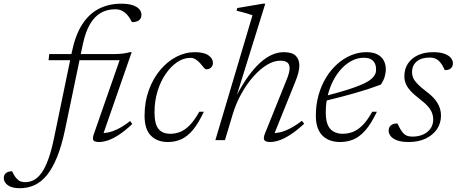

<svg xmlns="http://www.w3.org/2000/svg" viewBox="-195 -740 2420 1014"><path d="M61.5 -422 65 -454.5H408.5Q432.5 -454.5 453 -457Q473.5 -459.5 491.5 -464.5H500.5L346 -20L333.5 -37.5Q351.5 -36 374.5 -40.2Q397.5 -44.5 426.8 -58.5Q456 -72.5 492.5 -101L503.5 -85Q464 -48 431.8 -27.2Q399.5 -6.5 374 1.8Q348.5 10 329 10Q304 10 298.2 0.8Q292.5 -8.5 300.5 -31.5L441.5 -436L468.5 -422ZM148.5 -55.5Q130.5 30.5 106.2 90Q82 149.5 52 185.8Q22 222 -13.5 238Q-49 254 -89 254Q-132.5 254 -153.8 238.2Q-175 222.5 -175 200Q-175 184 -163.8 174.2Q-152.5 164.5 -131 164.5Q-127 172.5 -121.8 182.5Q-116.5 192.5 -107 203Q-98 213.5 -86.8 217.8Q-75.5 222 -62 222Q-37.5 222 -15.8 210.5Q6 199 25 172.2Q44 145.5 60.5 100Q77 54.5 91 -14L184.5 -465.5Q203 -555 239.2 -611.2Q275.5 -667.5 327.8 -694Q380 -720.5 445.5 -720.5Q482 -720.5 505.8 -712.5Q529.5 -704.5 540.8 -691.2Q552 -678 552 -661.5Q552 -649.5 546.2 -640.8Q540.5 -632 529.2 -627.5Q518 -623 502 -623Q498.5 -629.5 492 -640.8Q485.5 -652 474.5 -664.5Q463 -676.5 448.2 -683.8Q433.5 -691 412.5 -691Q371 -691 337.8 -672.2Q304.5 -653.5 280.5 -612.8Q256.5 -572 242.5 -506.5Z M811 -434.5Q774.5 -434.5 740.8 -411.8Q707 -389 679.8 -349.2Q652.5 -309.5 636.8 -257.5Q621 -205.5 621 -147Q621 -85 642 -59.2Q663 -33.5 705 -33.5Q732.5 -33.5 758 -44Q783.5 -54.5 808 -79.8Q832.5 -105 857.5 -150H881.5Q853.5 -90 824.8 -55Q796 -20 763.5 -5Q731 10 691.5 10Q635 10 601.8 -23.8Q568.5 -57.5 568.5 -129Q568.5 -202.5 591 -264Q613.5 -325.5 651.2 -370.5Q689 -415.5 736.2 -440Q783.5 -464.5 833 -464.5Q882 -464.5 905.8 -447.8Q929.5 -431 929.5 -408Q929.5 -393 919.8 -383.5Q910 -374 895.5 -374Q889 -373.5 881.2 -383Q873.5 -392.5 862.5 -405.5Q851.5 -418 838.8 -426.2Q826 -434.5 811 -434.5Z M1034.5 -138 993 0H942.5L1138.5 -659.5Q1129.5 -663 1115.2 -667.2Q1101 -671.5 1085 -675.8Q1069 -680 1054.5 -683.5L1058 -697.5L1193.5 -720.5H1206L1053.5 -230.5L1052 -231Q1084 -292.5 1116 -336.8Q1148 -381 1179.5 -409.2Q1211 -437.5 1242 -451Q1273 -464.5 1303 -464.5Q1347.5 -464.5 1366.8 -445.5Q1386 -426.5 1386 -394.5Q1386 -377 1380.5 -355.2Q1375 -333.5 1364 -307L1248.5 -20.5L1240.5 -37.5Q1259 -36 1281.8 -40.8Q1304.5 -45.5 1333.8 -60Q1363 -74.5 1399.5 -102L1411.5 -86.5Q1371 -49.5 1338 -28.2Q1305 -7 1278.8 1.5Q1252.5 10 1232.5 10Q1207 10 1200.8 -0.5Q1194.5 -11 1205 -36.5L1319 -319.5Q1327 -339 1330.8 -354Q1334.5 -369 1334.5 -380Q1334.5 -400 1322.5 -409.8Q1310.5 -419.5 1285.5 -419.5Q1251.5 -419.5 1215 -397.5Q1178.5 -375.5 1143.8 -336.5Q1109 -297.5 1080.5 -246.5Q1052 -195.5 1034.5 -138Z M1726 -435Q1694.5 -435 1665 -420.2Q1635.5 -405.5 1610.2 -379Q1585 -352.5 1566 -316.5Q1547 -280.5 1536.2 -237.5Q1525.5 -194.5 1525.5 -147.5Q1525.5 -84.5 1549.5 -59Q1573.5 -33.5 1615 -33.5Q1642.5 -33.5 1668.2 -43.2Q1694 -53 1719.5 -78.2Q1745 -103.5 1771 -150H1795.5Q1765 -86 1734.2 -51.2Q1703.5 -16.5 1670.8 -3.2Q1638 10 1600.5 10Q1563 10 1534.2 -4.5Q1505.5 -19 1489.2 -49.8Q1473 -80.5 1473 -129Q1473 -187 1487.5 -238.2Q1502 -289.5 1527.5 -331Q1553 -372.5 1587 -402.5Q1621 -432.5 1660 -448.5Q1699 -464.5 1740 -464.5Q1775.5 -464.5 1798 -452.8Q1820.5 -441 1831.5 -420.8Q1842.5 -400.5 1842.5 -375Q1842.5 -354 1835.8 -332.5Q1829 -311 1816 -293Q1785 -281.5 1751 -270.2Q1717 -259 1680.2 -248.5Q1643.5 -238 1604.2 -227.8Q1565 -217.5 1523 -207.5L1524.5 -233.5Q1588.5 -250 1633.2 -264Q1678 -278 1707 -290Q1736 -302 1752.8 -313Q1769.5 -324 1778 -335Q1786.5 -346 1790 -358Q1793 -379.5 1788 -396.8Q1783 -414 1768.2 -424.5Q1753.5 -435 1726 -435Z M1904 -88Q1909 -78.5 1914.2 -67.5Q1919.5 -56.5 1929.5 -43Q1939.5 -30 1952.2 -24.2Q1965 -18.5 1982.5 -18.5Q2015.5 -18.5 2040.5 -30Q2065.5 -41.5 2079.2 -61.8Q2093 -82 2093 -109.5Q2093 -127 2086.8 -143.5Q2080.5 -160 2064.5 -178.5Q2048.5 -197 2018 -220Q1988 -243 1971 -262.5Q1954 -282 1947.2 -300.2Q1940.5 -318.5 1940.5 -337Q1940.5 -375.5 1959.2 -404Q1978 -432.5 2012.2 -448.5Q2046.5 -464.5 2093.5 -464.5Q2128.5 -464.5 2151.5 -456.2Q2174.5 -448 2185.8 -434.5Q2197 -421 2197 -405Q2197 -394.5 2192.2 -386.2Q2187.5 -378 2178 -373.8Q2168.5 -369.5 2154 -369.5Q2150 -377.5 2145 -388Q2140 -398.5 2130 -410.5Q2120 -423 2106.5 -429.5Q2093 -436 2074.5 -436Q2030 -436 2005.5 -415.2Q1981 -394.5 1981 -358Q1981 -343 1987.2 -328.5Q1993.5 -314 2009.8 -297Q2026 -280 2056 -257Q2086.5 -234.5 2103.2 -213.2Q2120 -192 2127 -171.2Q2134 -150.5 2134 -129.5Q2134 -89.5 2112.8 -58Q2091.5 -26.5 2053.2 -8.2Q2015 10 1963.5 10Q1926 10 1902.8 1.5Q1879.5 -7 1868.5 -20.8Q1857.5 -34.5 1857.5 -49.5Q1857.5 -61.5 1862.5 -70Q1867.5 -78.5 1877.8 -83.2Q1888 -88 1904 -88Z"/></svg>

Font: Newsreader Light
Style: Italic
Weight: 300
Italic angle: -17°
Designer: Hugues Gentile
Foundry: Production Type
Version: Version 1.003